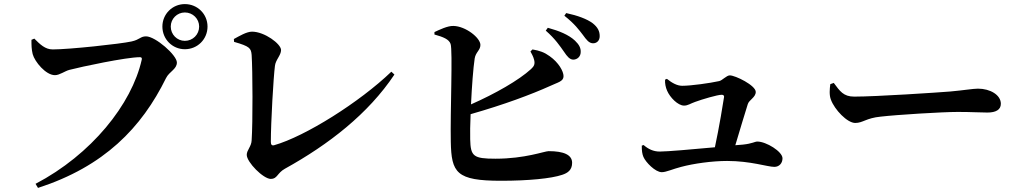

<svg xmlns="http://www.w3.org/2000/svg" viewBox="-20 -867 5000 940"><path d="M154 33 166 53C490 -52 673 -241 793 -485C809 -517 846 -528 846 -561C846 -597 741 -689 695 -689C667 -689 665 -673 624 -664C570 -652 318 -625 238 -625C201 -625 176 -650 148 -678L134 -672C134 -645 134 -627 140 -602C150 -565 204 -499 249 -499C272 -499 297 -519 320 -525C377 -540 598 -587 665 -587C672 -587 676 -584 674 -575C625 -356 427 -110 154 33ZM885 -626C947 -626 996 -675 996 -737C996 -798 947 -847 885 -847C824 -847 775 -798 775 -737C775 -675 824 -626 885 -626ZM885 -667C847 -667 816 -698 816 -737C816 -775 847 -806 885 -806C924 -806 955 -775 955 -737C955 -698 924 -667 885 -667Z M1306 9C1338 9 1337 -20 1375 -41C1590 -160 1783 -310 1911 -502L1896 -516C1741 -367 1474 -199 1322 -156C1311 -153 1306 -159 1306 -172C1306 -269 1319 -491 1326 -544C1329 -574 1356 -596 1356 -622C1356 -652 1275 -712 1214 -712C1187 -712 1151 -690 1125 -676L1126 -662C1203 -640 1209 -631 1212 -598C1217 -523 1218 -267 1212 -180C1211 -150 1188 -132 1188 -109C1188 -73 1269 9 1306 9Z M2786 -575C2807 -575 2823 -591 2823 -612C2824 -631 2816 -648 2795 -668C2764 -697 2717 -716 2662 -731L2652 -717C2698 -677 2722 -641 2741 -614C2757 -590 2769 -576 2786 -575ZM2883 -655C2903 -655 2916 -669 2916 -690C2916 -714 2907 -733 2882 -753C2854 -774 2808 -791 2752 -803L2743 -790C2795 -749 2815 -720 2833 -697C2852 -671 2863 -656 2883 -655ZM2433 18C2567 18 2679 7 2732 -11C2760 -20 2781 -35 2781 -70C2781 -109 2740 -127 2666 -127C2646 -127 2551 -90 2406 -90C2297 -90 2284 -102 2282 -185C2281 -213 2282 -258 2284 -308C2449 -355 2582 -405 2673 -446C2711 -464 2739 -468 2739 -494C2739 -518 2715 -561 2671 -592C2645 -611 2622 -619 2587 -625L2577 -615C2581 -607 2591 -591 2595 -574C2600 -553 2595 -543 2580 -529C2520 -474 2404 -408 2286 -356C2290 -443 2297 -535 2304 -581C2309 -612 2332 -621 2332 -647C2332 -682 2259 -739 2200 -740C2171 -741 2131 -721 2107 -710V-698C2150 -686 2178 -675 2186 -652C2197 -620 2184 -317 2187 -173C2190 -21 2214 18 2433 18Z M3220 -24C3242 -24 3275 -40 3315 -50C3375 -66 3465 -79 3540 -79C3655 -79 3738 -50 3771 -50C3795 -50 3811 -68 3811 -92C3811 -125 3731 -174 3688 -174C3675 -174 3664 -164 3617 -159L3580 -156C3602 -228 3629 -321 3641 -357C3647 -378 3680 -390 3680 -417C3680 -449 3580 -498 3553 -498C3537 -498 3516 -473 3501 -470C3456 -460 3363 -447 3320 -447C3296 -447 3271 -460 3245 -481L3236 -477C3235 -458 3239 -439 3246 -423C3260 -390 3299 -350 3329 -350C3348 -350 3360 -360 3383 -368C3418 -381 3493 -403 3513 -403C3521 -403 3525 -400 3525 -393C3522 -371 3500 -238 3480 -146C3372 -136 3246 -125 3210 -125C3179 -125 3154 -137 3131 -157L3122 -154C3122 -128 3124 -114 3130 -99C3141 -73 3188 -24 3220 -24Z M4167 -265C4205 -265 4220 -289 4292 -296C4369 -305 4593 -319 4669 -319C4739 -319 4774 -316 4814 -316C4856 -316 4880 -330 4880 -359C4880 -402 4828 -433 4768 -433C4744 -433 4699 -425 4632 -419C4571 -414 4269 -394 4162 -394C4109 -394 4092 -421 4062 -461L4045 -455C4042 -431 4039 -402 4048 -379C4066 -330 4128 -265 4167 -265Z"/></svg>

Font: Source Han Serif CN
Style: Bold
Weight: 700
Designer: Ryoko NISHIZUKA 西塚涼子 (kana & ideographs); Frank Grießhammer (Latin, Greek & Cyrillic); Wenlong ZHANG 张文龙 (bopomofo); San
Foundry: Adobe
Version: Version 2.003;hotconv 1.1.1;makeotfexe 2.6.0